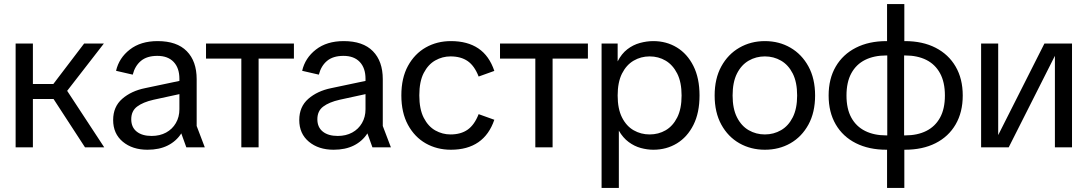

<svg xmlns="http://www.w3.org/2000/svg" viewBox="-20 -725 5353 945"><path d="M398.3 0 217.2 -278.3 394.1 -510.7H491.2L281.7 -240.7L289.7 -309.7L492.9 0ZM56.9 0V-510.7H141.9V0ZM93.7 -237.8V-311.6H259.8V-237.8Z M706 12Q631.8 12 584.3 -27.5Q536.9 -67 536.9 -134.2Q536.9 -199.7 581.5 -238.6Q626.2 -277.5 694.3 -291.2L908.2 -336.3V-271.6L735.6 -234Q683.7 -222.2 654.8 -200.4Q626 -178.7 626 -138Q626 -98.7 652.8 -77.3Q679.6 -55.9 726.3 -55.9Q766.7 -55.9 797.5 -72.6Q828.3 -89.4 845.6 -119.3Q863 -149.1 863 -187.3V-337.2Q863 -390.2 834.7 -420.1Q806.3 -450 754.5 -450Q703.4 -450 673.8 -425.4Q644.3 -400.8 633.3 -357.6L551.2 -376.5Q565.7 -439.8 619.1 -481.2Q672.4 -522.7 755.7 -522.7Q850.5 -522.7 899.2 -473.2Q948 -423.7 948 -335.3V-104.9L987.9 0H897L872.3 -68.5Q847.7 -30.1 805.8 -9Q764 12 706 12Z M1167.8 0V-480.7H1252.8V0ZM994 -436.6V-510.7H1426.6V-436.6Z M1622 12Q1547.8 12 1500.3 -27.5Q1452.9 -67 1452.9 -134.2Q1452.9 -199.7 1497.5 -238.6Q1542.2 -277.5 1610.3 -291.2L1824.2 -336.3V-271.6L1651.6 -234Q1599.7 -222.2 1570.8 -200.4Q1542 -178.7 1542 -138Q1542 -98.7 1568.8 -77.3Q1595.6 -55.9 1642.3 -55.9Q1682.7 -55.9 1713.5 -72.6Q1744.3 -89.4 1761.6 -119.3Q1779 -149.1 1779 -187.3V-337.2Q1779 -390.2 1750.7 -420.1Q1722.3 -450 1670.5 -450Q1619.4 -450 1589.8 -425.4Q1560.3 -400.8 1549.3 -357.6L1467.2 -376.5Q1481.7 -439.8 1535.1 -481.2Q1588.4 -522.7 1671.7 -522.7Q1766.5 -522.7 1815.2 -473.2Q1864 -423.7 1864 -335.3V-104.9L1903.9 0H1813L1788.3 -68.5Q1763.7 -30.1 1721.8 -9Q1680 12 1622 12Z M2199.4 12Q2130.8 12 2075.7 -19.2Q2020.7 -50.4 1988 -110.4Q1955.4 -170.4 1955.4 -255.7Q1955.4 -341.2 1988 -400.7Q2020.7 -460.3 2075.7 -491.5Q2130.8 -522.7 2199.4 -522.7Q2281 -522.7 2334.5 -486.6Q2388 -450.5 2413 -376L2335.8 -348.3Q2315.4 -401 2282 -424.2Q2248.6 -447.4 2197.3 -447.4Q2157.7 -447.4 2122.6 -427.7Q2087.6 -408.1 2065.7 -366Q2043.8 -323.8 2043.8 -255.7Q2043.8 -187.7 2065.7 -145.1Q2087.6 -102.6 2122.6 -82.9Q2157.7 -63.3 2197.3 -63.3Q2248.4 -63.3 2281.8 -86.9Q2315.2 -110.5 2335.8 -163.2L2413 -135.5Q2388 -62 2334.4 -25Q2280.8 12 2199.4 12Z M2614.8 0V-480.7H2699.8V0ZM2441 -436.6V-510.7H2873.6V-436.6Z M2940.9 200V-510.7H3020V-422.8Q3039.1 -460.5 3067.5 -482.4Q3095.9 -504.3 3129.5 -513.5Q3163.1 -522.7 3195.5 -522.7Q3260 -522.7 3311.3 -491.5Q3362.7 -460.3 3392.9 -400.3Q3423 -340.4 3423 -255.1Q3423 -169.8 3393 -110.2Q3363 -50.6 3311.7 -19.3Q3260.3 12 3195.5 12Q3165.5 12 3133.9 3.4Q3102.4 -5.1 3074.2 -26Q3046 -46.8 3025.9 -82V200ZM3177.3 -63.3Q3220.9 -63.3 3256.2 -83.8Q3291.5 -104.2 3313.1 -146.8Q3334.7 -189.3 3334.7 -254.9Q3334.7 -320.5 3313.1 -363.1Q3291.5 -405.6 3256.2 -426.5Q3220.9 -447.4 3177.3 -447.4Q3134.6 -447.4 3098.8 -426.5Q3063 -405.6 3041.5 -363.1Q3020 -320.5 3020 -254.9Q3020 -189.3 3041.5 -146.8Q3063 -104.2 3098.8 -83.8Q3134.6 -63.3 3177.3 -63.3Z M3744.6 12Q3675.5 12 3619.2 -19.9Q3563 -51.9 3530.2 -111.8Q3497.4 -171.7 3497.4 -254.9Q3497.4 -338.3 3530.2 -398.1Q3563 -458 3619.2 -490.3Q3675.5 -522.7 3744.6 -522.7Q3814.6 -522.7 3870.4 -490.3Q3926.2 -458 3959 -398.1Q3991.8 -338.3 3991.8 -254.9Q3991.8 -171.7 3959 -111.8Q3926.2 -51.9 3870.4 -19.9Q3814.6 12 3744.6 12ZM3744.6 -63.3Q3788 -63.3 3824.1 -84.2Q3860.3 -105 3881.8 -147.6Q3903.4 -190.1 3903.4 -254.9Q3903.4 -320.5 3881.8 -363.1Q3860.3 -405.6 3824.1 -426.5Q3788 -447.4 3744.6 -447.4Q3701.2 -447.4 3665 -426.5Q3628.8 -405.6 3607.3 -363.1Q3585.8 -320.5 3585.8 -254.9Q3585.8 -190.1 3607.3 -147.6Q3628.8 -105 3665 -84.2Q3701.2 -63.3 3744.6 -63.3Z M4343.3 12Q4256.7 12 4192.5 -20.3Q4128.3 -52.6 4093.4 -112.6Q4058.4 -172.6 4058.4 -254.9Q4058.4 -337.4 4093.4 -397.3Q4128.3 -457.3 4192.5 -490Q4256.7 -522.7 4343.3 -522.7H4433.6Q4521 -522.7 4584.8 -490Q4648.6 -457.3 4683.5 -397.3Q4718.5 -337.4 4718.5 -254.9Q4718.5 -172.6 4683.5 -112.6Q4648.6 -52.6 4584.8 -20.3Q4521 12 4433.6 12ZM4341.6 -58.6H4435.3Q4495.1 -58.6 4539 -80.5Q4582.8 -102.4 4606.7 -145.8Q4630.7 -189.2 4630.7 -254.9Q4630.7 -320.7 4606.7 -364.5Q4582.8 -408.3 4539 -430.2Q4495.1 -452 4435.3 -452H4341.6Q4282 -452 4238 -430.2Q4194.1 -408.3 4170.2 -364.5Q4146.3 -320.7 4146.3 -254.9Q4146.3 -189.2 4170.2 -145.8Q4194.1 -102.4 4238 -80.5Q4282 -58.6 4341.6 -58.6ZM4346 200V-15.3L4347 -30.7V-481.7L4346 -498.6V-705H4431V-497.8L4429.9 -478.3V-29L4431 -12.9V200Z M4808.9 0V-510.7H4893V-60.1L5120.5 -510.7H5256.3V0H5172.1V-450.2L4944.8 0Z"/></svg>

Font: TikTok Sans Light
Style: Regular
Weight: 300
Version: Version 4.000